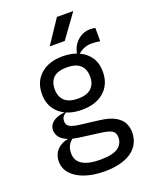

<svg xmlns="http://www.w3.org/2000/svg" viewBox="-184 -900 967 1224"><g transform="rotate(-20 300.0 -288.0)"><path d="M311 226.5Q235 226.5 177.2 207Q119.5 187.5 87 151.8Q54.5 116 54.5 67.5Q54.5 33.5 69.8 8.2Q85 -17 112.5 -32.2Q140 -47.5 176 -50L197 -47.5Q184.5 -39.5 172.8 -28Q161 -16.5 153.5 1.8Q146 20 146 47.5Q146 74.5 160.8 97Q175.5 119.5 211.5 133.2Q247.5 147 310 147Q391.5 147 428 122Q464.5 97 464.5 51.5Q464.5 22 445 8Q425.5 -6 368.5 -13.5L239 -30.5Q173 -39 140.8 -56.2Q108.5 -73.5 98.2 -93.8Q88 -114 88 -131Q88 -155.5 100.8 -172Q113.5 -188.5 133.2 -198.2Q153 -208 174.2 -211.8Q195.5 -215.5 212 -214Q195 -207 184.5 -194.8Q174 -182.5 174 -160.5Q174 -137 193.2 -125.2Q212.5 -113.5 258.5 -107.5L388.5 -91.5Q457.5 -83 494.2 -61Q531 -39 544.5 -10Q558 19 558 50.5Q558 94 540.2 127Q522.5 160 489.8 182Q457 204 411.8 215.2Q366.5 226.5 311 226.5ZM307.5 -192Q212.5 -192 156.5 -241Q100.5 -290 100.5 -373Q100.5 -457.5 157.2 -506.8Q214 -556 308.5 -555Q370.5 -554.5 417.2 -532.5Q464 -510.5 489.8 -470Q515.5 -429.5 514.5 -373Q513.5 -289.5 458.2 -240.8Q403 -192 307.5 -192ZM308.5 -267.5Q367.5 -267.5 397.5 -294.8Q427.5 -322 427.5 -373.5Q427.5 -424 397.8 -451.8Q368 -479.5 306.5 -479.5Q246 -479.5 216.8 -452.5Q187.5 -425.5 187.5 -374Q187.5 -323 218 -295.2Q248.5 -267.5 308.5 -267.5ZM403.5 -523.5 397 -528.5Q401.5 -568 420.8 -596.8Q440 -625.5 468.2 -641.2Q496.5 -657 526.5 -657Q542.5 -657 550.8 -656Q559 -655 565 -652.5V-563Q549.5 -565.5 537 -567Q524.5 -568.5 505.5 -568.5Q485.5 -568.5 467.8 -563Q450 -557.5 434.2 -547.5Q418.5 -537.5 403.5 -523.5ZM251 -642 358.5 -803H469.5L353 -642Z"/></g></svg>

Font: Spline Sans Mono
Style: Regular
Weight: 400
Monospace: yes
Designer: Eben Sorkin, Mirko Velimirovic
Foundry: Sorkin Type
Version: Version 1.004